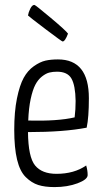

<svg xmlns="http://www.w3.org/2000/svg" viewBox="-20 -752 414 782"><path d="M235 -583Q232 -583 166.5 -632.5Q101 -682 94 -689Q96 -702 103.5 -717Q111 -732 120 -732Q124 -732 186.5 -679.5Q249 -627 257 -615Q245 -583 235 -583ZM210 -44Q282 -44 331 -78Q337 -58 337 -39Q337 -21 296 -5.5Q255 10 202 10Q163 10 136 1.5Q109 -7 85 -30.5Q61 -54 49.5 -102Q38 -150 38 -223Q38 -297 49 -351Q60 -405 76.5 -435Q93 -465 118 -482.5Q143 -500 165 -505Q187 -510 216 -510Q342 -510 342 -352Q342 -274 333 -232Q240 -214 94 -214Q95 -112 123 -78Q151 -44 210 -44ZM212 -460Q195 -460 181 -456.5Q167 -453 151 -440.5Q135 -428 124 -407Q113 -386 105 -349Q97 -312 95 -261Q216 -258 284 -274Q288 -306 288 -341Q287 -404 271 -432Q255 -460 212 -460Z"/></svg>

Font: Yanone Kaffeesatz Light
Style: Regular
Weight: 300
Designer: Yanone (Cyrillic: Daniel Pouzeot)
Foundry: Yanone
Version: Version 1.003;PS 001.003;hotconv 1.0.88;makeotf.lib2.5.64775